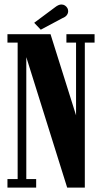

<svg xmlns="http://www.w3.org/2000/svg" viewBox="-20 -856 466 876"><path d="M14 0V-39H60.5V-661.5H14V-700H210.5L334 -307.5H327V-661.5H283V-700H411.5V-661.5H367V0H286.5L91.5 -622.5H100V-39H145V0ZM166 -720.5 136 -752 232 -823.5Q239 -829 246.2 -832.2Q253.5 -835.5 260 -835.5Q269.5 -835.5 276.5 -830.8Q283.5 -826 287.5 -819Q291 -812.5 291 -805Q291 -795.5 284.8 -787Q278.5 -778.5 264.5 -773Z"/></svg>

Font: Imbue Thin 10pt ExtraBold
Style: Regular
Weight: 800
Version: Version 1.102